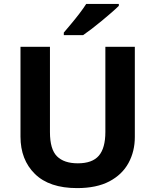

<svg xmlns="http://www.w3.org/2000/svg" viewBox="-20 -954 796 984"><path d="M671 -252Q671 -178 638.5 -118.5Q606 -59 540.5 -24.5Q475 10 375 10Q233 10 159 -62.5Q85 -135 85 -254V-714H236V-277Q236 -189 272 -153Q308 -117 379 -117Q453 -117 486.5 -156Q520 -195 520 -278V-714H671ZM589 -924Q575 -910 552 -890Q529 -870 502.5 -848Q476 -826 450.5 -806.5Q425 -787 406 -774H307V-787Q323 -806 344.5 -831.5Q366 -857 387 -884.5Q408 -912 422 -934H589Z"/></svg>

Font: Noto Sans Bassa Vah
Style: Regular
Weight: 400
Designer: Monotype Design Team
Foundry: Monotype Imaging Inc.
Version: Version 2.002